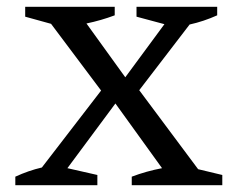

<svg xmlns="http://www.w3.org/2000/svg" viewBox="-20 -544 702 564"><path d="M25 0V-25Q64 -43 103 -52L277 -278L130 -474L54 -495V-524H317V-499Q277 -484 234 -475L348 -317L463 -473L381 -495V-524H618V-499Q578 -481 537 -472L389 -279L562 -47L633 -30V0H367V-25Q409 -41 456 -50L319 -240L178 -50L266 -30V0Z"/></svg>

Font: Piazzolla SC
Style: Regular
Weight: 400
Designer: Juan Pablo del Peral
Foundry: Huerta Tipografica
Version: Version 1.330